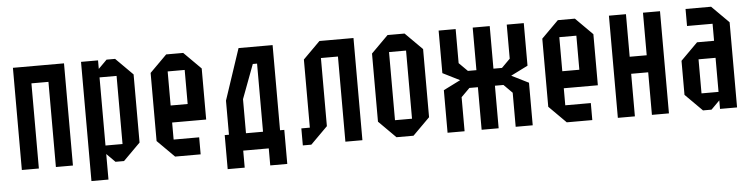

<svg xmlns="http://www.w3.org/2000/svg" viewBox="-40 -677 3664 936"><g transform="rotate(-5 1791.5 -208.5)"><path d="M125 0H41.7V-500H291.7V0H208.3V-416.7H125Z M458.3 -416.7V-83.3H541.7V-416.7ZM375 -500H458.3V-458.3L500 -500H541.7L625 -416.7V-83.3L541.7 0H500L458.3 -41.7V83.3H375Z M916.7 -83.3V0H791.7L708.3 -83.3V-416.7L791.7 -500H875L958.3 -416.7V-166.7H791.7V-83.3ZM791.7 -250H875V-416.7H791.7Z M1145.8 -83.3H1229.2V-416.7H1208.3L1145.8 -250ZM1125 0V83.3H1041.7V-83.3H1062.5V-250L1145.8 -500H1312.5V-83.3H1333.3V83.3H1250V0Z M1708.3 0H1625V-416.7H1541.7V-83.3L1458.3 0H1416.7V-83.3H1458.3V-416.7L1541.7 -500H1708.3Z M1875 0 1791.7 -83.3V-416.7L1875 -500H1958.3L2041.7 -416.7V-83.3L1958.3 0ZM1875 -83.3H1958.3V-416.7H1875Z M2541.7 0H2458.3V-166.7L2416.7 -208.3H2375V0H2291.7V-208.3H2250L2208.3 -166.7V0H2125V-208.3L2208.3 -250L2125 -291.7V-500H2208.3V-333.3L2250 -291.7H2291.7V-500H2375V-291.7H2416.7L2458.3 -333.3V-500H2541.7V-291.7L2458.3 -250L2541.7 -208.3Z M2833.3 -83.3V0H2708.3L2625 -83.3V-416.7L2708.3 -500H2791.7L2875 -416.7V-166.7H2708.3V-83.3ZM2708.3 -250H2791.7V-416.7H2708.3Z M3208.3 0H3125V-208.3H3041.7V0H2958.3V-500H3041.7V-291.7H3125V-500H3208.3Z M3375 -83.3H3458.3V-250H3375ZM3375 0 3291.7 -83.3V-250L3375 -333.3H3458.3V-416.7H3333.3V-500H3458.3L3541.7 -416.7V0H3458.3V-41.7L3416.7 0Z"/></g></svg>

Font: Yulong
Style: Regular
Weight: 400
Designer: GGBotNet
Foundry: f0n7.com
Version: 1.00